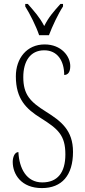

<svg xmlns="http://www.w3.org/2000/svg" viewBox="-20 -951 433 981"><path d="M180 -771H230C247 -816 277 -880 302 -918V-931H289C254 -892 229 -864 206 -818C182 -864 156 -892 122 -931H109V-918C133 -880 165 -816 180 -771ZM194 10C296 10 353 -55 353 -175C353 -286 292 -332 214 -381C134 -431 99 -468 99 -557C99 -637 134 -694 206 -694C273 -694 308 -641 308 -568C326 -568 339 -581 339 -613C339 -664 293 -724 208 -724C117 -724 61 -653 61 -561C61 -445 114 -394 188 -348C277 -292 314 -260 314 -162C314 -68 273 -19 196 -19C115 -19 78 -91 74 -174C54 -174 45 -146 45 -124C45 -60 89 10 194 10Z"/></svg>

Font: Noto Serif Georgian ExtraCondensed ExtraLight
Style: Regular
Weight: 200
Width: 2
Designer: Monotype Design Team, Akaki Razmadze
Foundry: Google LLC
Version: Version 2.003